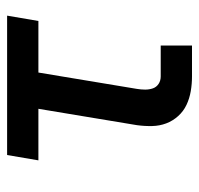

<svg xmlns="http://www.w3.org/2000/svg" viewBox="-30 -530 560 540"><g transform="rotate(-90 250.0 -260.0)"><path d="M305 0Q284 0 263.5 -3.5Q243 -7 225 -15.5Q207 -24 193.5 -39Q180 -54 173 -72.5Q166 -91 165.5 -112Q165 -133 168 -155L214 -432H69L84 -520H476L461 -432H316L270 -155Q268 -143 268 -131.5Q268 -120 271.5 -110Q275 -100 284 -94Q293 -88 305 -88H392V0Z"/></g></svg>

Font: Iosevka Curly Semibold
Style: Italic
Weight: 600
Italic angle: -9°
Monospace: yes
Designer: Belleve Invis
Foundry: Belleve Invis
Version: Version 22.1.2; ttfautohint (v1.8.4)